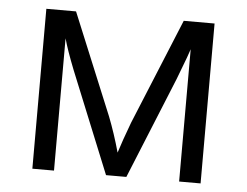

<svg xmlns="http://www.w3.org/2000/svg" viewBox="-44 -587 822 639"><g transform="rotate(5 367.5 -267.0)"><path d="M363.8 -78.1 378.9 -123.5 399.9 -181.2 544.9 -534.2H647.9V0H576.2V-441.9L566.4 -413.6L538.1 -338.9L399.9 0H332L193.8 -339.8Q168 -405.3 158.2 -441.9V0H85.9V-534.2H185.1L325.2 -194.8Q346.2 -141.1 363.8 -78.1Z"/></g></svg>

Font: WebKoruri
Style: Regular
Weight: 400
Foundry: lindwurm / mohemohe
Version: Version 1.00